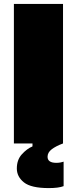

<svg xmlns="http://www.w3.org/2000/svg" viewBox="-20 -733 393 981"><path d="M51 0V-713H302V0ZM229 228Q139 228 102.5 199Q66 170 66 128Q66 83.5 91.8 55.2Q117.5 27 146 15V-27L257 -41L302 0Q265.5 13.5 244.2 29.8Q223 46 223 68Q223 99 268 99Q281 99 290.5 96.8Q300 94.5 305 93V218Q280 228 229 228Z"/></svg>

Font: Commissioner Black
Style: Regular
Weight: 900
Designer: Kostas Bartsokas
Foundry: Kostas Bartsokas
Version: Version 1.000; ttfautohint (v1.8.3)